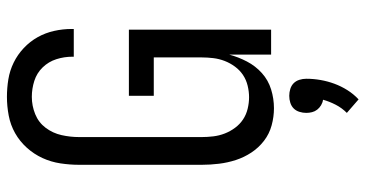

<svg xmlns="http://www.w3.org/2000/svg" viewBox="-264 -518 1029 540"><g transform="rotate(-90 250.0 -248.5)"><path d="M215 8Q191 8 167 1.5Q143 -5 123.5 -20Q104 -35 90.5 -55.5Q77 -76 69.5 -99Q62 -122 59 -146.5Q56 -171 56 -195V-540Q56 -566 60 -592.5Q64 -619 75 -643Q86 -667 104 -687Q122 -707 145 -720Q168 -733 194.5 -738Q221 -743 247 -743Q272 -743 296.5 -739Q321 -735 343.5 -724Q366 -713 384.5 -695.5Q403 -678 415 -656.5Q427 -635 432.5 -610.5Q438 -586 438 -561V-555H360V-559Q360 -582 353 -604Q346 -626 330 -642.5Q314 -659 292 -666Q270 -673 247 -673Q222 -673 198.5 -663.5Q175 -654 160 -634Q145 -614 139.5 -589.5Q134 -565 134 -540V-195Q134 -179 136 -162.5Q138 -146 144 -130.5Q150 -115 160 -101.5Q170 -88 183.5 -79Q197 -70 213.5 -66Q230 -62 246 -62Q262 -62 278.5 -66Q295 -70 308.5 -79Q322 -88 332 -101.5Q342 -115 348 -130.5Q354 -146 356 -162.5Q358 -179 358 -195V-330H250V-400H436V0H366V-118Q359 -92 346.5 -68Q334 -44 314 -26Q294 -8 268 0Q242 8 215 8ZM240 246 202 213Q216 199 225 181.5Q234 164 239 146Q231 145 223.5 140.5Q216 136 211 129.5Q206 123 204 115Q202 107 202 99Q202 89 205 79.5Q208 70 214.5 63.5Q221 57 230.5 54Q240 51 250 51Q260 51 269.5 54Q279 57 285.5 63.5Q292 70 295 79.5Q298 89 298 99Q298 119 294.5 139Q291 159 284 178Q277 197 266 214.5Q255 232 240 246Z"/></g></svg>

Font: Iosevka Term Curly
Style: Regular
Weight: 400
Designer: Belleve Invis
Foundry: Belleve Invis
Version: Version 32.3.0